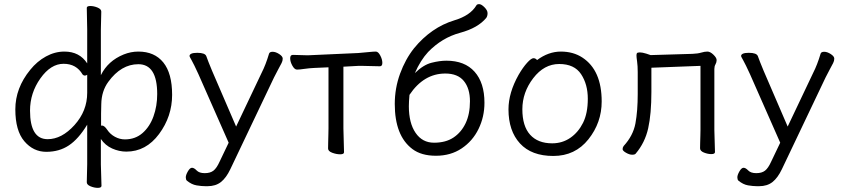

<svg xmlns="http://www.w3.org/2000/svg" viewBox="-20 -735 4069 927"><path d="M739 -281Q739 -425 648 -425Q565 -425 503 -340Q470 -295 469 -232Q468 -213 468 -187V-128L472 -129Q484 -129 498 -108Q512 -87 535 -74.5Q558 -62 583 -62Q633 -62 668 -92.5Q703 -123 721 -173Q739 -223 739 -281ZM125 -201Q125 -63 210 -63Q278 -63 339.5 -131Q401 -199 401 -287V-374Q395 -370 389.5 -370Q384 -370 379 -375Q349 -427 287 -427Q225 -427 175 -356.5Q125 -286 125 -201ZM399 145 401 58V-133Q359 -64 312.5 -33Q266 -2 203.5 -2Q141 -2 97.5 -53Q54 -104 54 -207Q54 -310 126 -398Q159 -439 202 -462.5Q245 -486 291 -486Q364 -486 401 -429V-594L399 -697Q399 -706 416 -706Q433 -706 451 -698.5Q469 -691 469 -679L467 -593V-372Q501 -441 577 -472Q612 -486 648 -486Q726 -486 768.5 -433.5Q811 -381 811 -277Q811 -173 748 -88Q685 -3 590 -3Q555 -3 521.5 -18Q488 -33 467 -64V59L470 162Q470 172 452.5 172Q435 172 417 164.5Q399 157 399 145Z M895 -464Q895 -480 932.5 -480Q970 -480 976 -464Q984 -441 1004 -393L1120 -124L1243 -383Q1263 -422 1279 -476Q1282 -485 1296.5 -485Q1311 -485 1328 -474Q1345 -463 1345 -452Q1345 -441 1339.5 -430.5Q1334 -420 1323 -399.5Q1312 -379 1303 -361L1092 82Q1072 124 1046.5 144Q1021 164 982 164H972Q953 164 929 160Q905 156 882 137Q877 132 877 121Q877 110 887 92.5Q897 75 907 75Q917 75 929.5 88Q942 101 968.5 101Q995 101 1010.5 89Q1026 77 1040 46L1084 -46L938 -377Q916 -425 905.5 -443.5Q895 -462 895 -464Z M1638 -115 1641 0Q1641 10 1622.5 10Q1604 10 1584 2.5Q1564 -5 1564 -18Q1564 -26 1564.5 -46.5Q1565 -67 1565.5 -87.5Q1566 -108 1566 -115V-410L1498 -407Q1474 -406 1450 -402.5Q1426 -399 1414 -399Q1402 -399 1391.5 -418Q1381 -437 1381 -453.5Q1381 -470 1394 -470L1466 -468L1710 -479Q1735 -481 1759 -483.5Q1783 -486 1794.5 -486Q1806 -486 1816 -467Q1826 -448 1826 -431.5Q1826 -415 1814 -415L1728 -417H1711L1638 -413Z M1957 -277Q1954 -244 1954 -222Q1954 -141 1986.5 -93.5Q2019 -46 2075.5 -46Q2132 -46 2169.5 -71Q2207 -96 2228 -140Q2249 -184 2249 -246Q2249 -308 2219.5 -344Q2190 -380 2130 -380Q2026 -380 1957 -277ZM1983 -382Q2024 -422 2063.5 -432Q2103 -442 2135 -442Q2224 -442 2271.5 -388.5Q2319 -335 2319 -239Q2319 -171 2290.5 -112.5Q2262 -54 2209 -18.5Q2156 17 2085 17Q2014 17 1971 -15.5Q1928 -48 1907 -102.5Q1886 -157 1886 -233Q1886 -309 1911.5 -379Q1937 -449 1979 -502Q2062 -603 2174 -637Q2251 -660 2280 -709Q2283 -715 2293.5 -715Q2304 -715 2319 -700Q2334 -685 2334 -671.5Q2334 -658 2328 -649Q2288 -600 2201 -576.5Q2114 -553 2047 -484Q2010 -444 1983 -382Z M2646 -43Q2695 -43 2733.5 -69.5Q2772 -96 2795 -142Q2818 -188 2818 -258Q2818 -328 2785.5 -377Q2753 -426 2680 -426Q2607 -426 2554.5 -357.5Q2502 -289 2502 -207.5Q2502 -126 2539.5 -84.5Q2577 -43 2646 -43ZM2573 -445Q2628 -486 2688 -486Q2748 -486 2792 -457Q2885 -396 2885 -245Q2885 -143 2821 -62.5Q2757 18 2651.5 18Q2546 18 2490.5 -42.5Q2435 -103 2435 -207Q2435 -287 2484 -374Q2505 -410 2525 -432Q2545 -454 2555.5 -454Q2566 -454 2573 -445Z M3429 -107 3432 -1Q3432 9 3414.5 9Q3397 9 3378.5 1.5Q3360 -6 3360 -19Q3360 -27 3360.5 -45Q3361 -63 3361.5 -81Q3362 -99 3362 -107V-417L3125 -408V-291Q3125 -185 3109.5 -115.5Q3094 -46 3049 7Q3045 12 3032 12Q3019 12 3002.5 2.5Q2986 -7 2986 -15Q2986 -23 2991 -30Q3037 -80 3048 -139.5Q3059 -199 3059 -281V-387Q3059 -417 3056 -438Q3053 -459 3053 -466.5Q3053 -474 3055 -478Q3058 -482 3069.5 -482Q3081 -482 3100.5 -476Q3120 -470 3121 -469L3323 -475Q3349 -476 3365.5 -481Q3382 -486 3395.5 -486Q3409 -486 3424.5 -471Q3440 -456 3440 -445Q3440 -434 3434.5 -424.5Q3429 -415 3429 -402Z M3558 -464Q3558 -480 3595.5 -480Q3633 -480 3639 -464Q3647 -441 3667 -393L3783 -124L3906 -383Q3926 -422 3942 -476Q3945 -485 3959.5 -485Q3974 -485 3991 -474Q4008 -463 4008 -452Q4008 -441 4002.5 -430.5Q3997 -420 3986 -399.5Q3975 -379 3966 -361L3755 82Q3735 124 3709.5 144Q3684 164 3645 164H3635Q3616 164 3592 160Q3568 156 3545 137Q3540 132 3540 121Q3540 110 3550 92.5Q3560 75 3570 75Q3580 75 3592.5 88Q3605 101 3631.5 101Q3658 101 3673.5 89Q3689 77 3703 46L3747 -46L3601 -377Q3579 -425 3568.5 -443.5Q3558 -462 3558 -464Z"/></svg>

Font: LXGW WenKai
Style: Regular
Weight: 400
Designer: LXGW / Fontworks Inc.
Foundry: LXGW / Fontworks Inc.
Version: Version 1.520; June 14, 2025